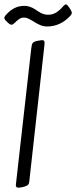

<svg xmlns="http://www.w3.org/2000/svg" viewBox="-41 -857 351 885"><path d="M152 -672Q149 -672 127 -668Q115 -665 110 -659Q105 -653 103 -633L33 -13Q31 -1 33.5 3.5Q36 8 45 8Q54 8 69 4Q83 0 88.5 -5.5Q94 -11 95 -30L164 -651Q165 -663 163 -667.5Q161 -672 152 -672ZM26 -751Q18 -743 12 -743Q5 -743 -6 -754Q-13 -760 -17 -765Q-21 -770 -21 -774Q-21 -780 -14 -788Q6 -810 26.5 -820Q47 -830 71 -830Q96 -830 121 -814Q124 -812 135 -804.5Q146 -797 157.5 -793Q169 -789 180 -789Q201 -789 217.5 -799Q234 -809 251 -829Q259 -837 262 -837Q266 -837 270 -832.5Q274 -828 279 -821Q290 -805 290 -798Q290 -791 282 -783Q237 -735 176 -735Q159 -735 144 -741.5Q129 -748 112 -759Q97 -768 88 -772Q79 -776 70 -776Q58 -776 48.5 -770Q39 -764 26 -751Z"/></svg>

Font: Farsan
Style: Regular
Weight: 400
Version: Version 1.001g;PS 1.001;hotconv 1.0.86;makeotf.lib2.5.63406 